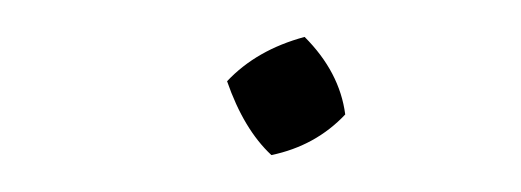

<svg xmlns="http://www.w3.org/2000/svg" viewBox="-20 -329 282 104"><path d="M127 -245Q112 -259 103 -285Q119 -302 145 -309Q164 -290 167 -267Q151 -250 127 -245Z"/></svg>

Font: Piazzolla SC Thin
Style: Italic
Weight: 100
Italic angle: -11.3°
Designer: Juan Pablo del Peral
Foundry: Huerta Tipografica
Version: Version 1.330